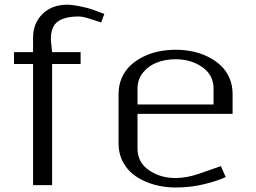

<svg xmlns="http://www.w3.org/2000/svg" viewBox="-20 -812 1123 842"><path d="M125 0V-531.2H41.5V-583.5H125V-647Q125 -710 166.5 -750.7Q208 -791.5 275.9 -791.5Q293 -791.5 327.1 -785.2Q361.3 -778.8 392.6 -767.6L437.5 -751L423.8 -713.4L373 -730Q342.8 -739.7 325.2 -739.7Q265.1 -739.7 234.1 -718Q203.1 -696.3 203.1 -640.6Q203.1 -632.8 208.5 -583.5H333.5V-531.2H208.5V0Z M500 -183.1V-399.9Q500 -438 513.9 -470.2Q527.8 -502.4 552 -524.9Q576.2 -547.4 608.2 -563.2Q640.1 -579.1 676 -586.4Q711.9 -593.8 750 -593.8Q788.1 -593.8 824 -586.4Q859.9 -579.1 891.8 -563.2Q923.8 -547.4 948 -524.9Q972.2 -502.4 986.1 -470.2Q1000 -438 1000 -399.9V-312.5H583V-160.6Q583 -100.1 632.8 -65.7Q682.6 -31.2 750 -31.2Q796.9 -31.2 852.1 -49.8L948.7 -83.5L969.7 -35.6Q938.5 -20 877.9 -4.9Q817.4 10.3 750 10.3Q702.1 10.3 658.2 -1.7Q614.3 -13.7 578.4 -36.9Q542.5 -60.1 521.2 -97.9Q500 -135.7 500 -183.1ZM916.5 -422.9Q916.5 -483.4 866.9 -517.8Q817.4 -552.2 750 -552.2Q706.5 -552.2 669.4 -538.3Q632.3 -524.4 607.7 -494.4Q583 -464.4 583 -422.9V-354H916.5Z"/></svg>

Font: Resagnicto
Style: Regular
Weight: 500
Version: Version 0.9991